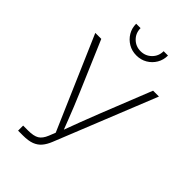

<svg xmlns="http://www.w3.org/2000/svg" viewBox="-274 -1032 1129 1129"><g transform="rotate(45 290.0 -468.0)"><path d="M110.8 0V-42H151.9Q197.8 -42 221.2 -55.9Q244.6 -69.8 259.8 -107.4L275.9 -147.9L25.4 -727.5H75.2L208.5 -415Q226.6 -373 242.4 -333.7Q258.3 -294.4 273.2 -255.9Q288.1 -217.3 303.2 -178.2H291Q312 -234.9 334 -293.2Q356 -351.6 381.3 -415L505.9 -727.5H554.7L301.3 -97.7Q288.1 -64.5 270 -43Q252 -21.5 223.9 -10.7Q195.8 0 151.4 0ZM289.6 -804.2Q252.4 -804.2 222.7 -821.8Q192.9 -839.4 175 -869.1Q157.2 -898.9 157.2 -935.5H193.8Q193.8 -894.5 221.7 -866.9Q249.5 -839.4 289.6 -839.4Q329.6 -839.4 357.7 -866.9Q385.7 -894.5 385.7 -935.5H421.9Q421.9 -898.9 404.3 -869.1Q386.7 -839.4 356.9 -821.8Q327.1 -804.2 289.6 -804.2Z"/></g></svg>

Font: Inter 18pt ExtraLight
Style: Regular
Weight: 250
Designer: Rasmus Andersson
Foundry: rsms
Version: Version 4.001;git-66647c0bb